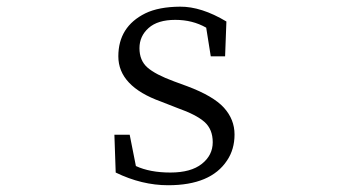

<svg xmlns="http://www.w3.org/2000/svg" viewBox="-20 -542 1040 576"><path d="M323.2 -137.7H369.1L387.7 -43.9Q429.7 -24.4 491.2 -24.4Q552.7 -24.4 585.4 -50.3Q618.2 -76.2 618.2 -115.2Q618.2 -154.3 593.3 -176.3Q568.4 -198.2 512.7 -217.8L462.9 -237.3Q335 -283.2 335 -373Q335 -461.9 416 -502Q456.1 -521.5 520 -522Q584 -522.5 659.2 -477.5L655.3 -373H612.3L598.6 -459Q557.6 -482.4 505.9 -482.4Q453.1 -482.4 425.8 -458Q398.4 -433.6 398.4 -397.5Q398.4 -360.4 422.4 -339.4Q446.3 -318.4 502 -297.9L542 -283.2Q620.1 -253.9 651.9 -218.8Q683.6 -183.6 683.6 -138.7Q683.6 -93.8 661.1 -60.5Q612.3 13.7 484.4 13.7Q405.3 13.7 327.1 -24.4Z"/></svg>

Font: GenEi Koburi Mincho v6
Style: Regular
Weight: 400
Designer: o_tamon (Modified)
Foundry: o_tamon / Adobe Systems Incorporated
Version: Version 6.1